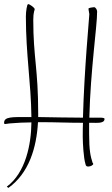

<svg xmlns="http://www.w3.org/2000/svg" viewBox="-32 -753 544 935"><path d="M449 -180H403C409 -416 441 -623 441 -697C441 -705 434 -718 426 -718C421 -718 399 -715 399 -711C399 -702 403 -690 403 -684C403 -672 378 -411 372 -180C302 -180 222 -182 154 -183V-200C154 -420 130 -472 130 -657C130 -694 137 -704 137 -708C137 -716 112 -733 105 -733C99 -733 94 -695 94 -673C94 -487 119 -351 121 -183H103C26 -183 -12 -185 -12 -155C-12 -151 -11 -149 -7 -149C-5 -149 7 -151 15 -152C52 -155 87 -157 121 -157C120 -50 93 88 1 156L9 162C109 90 146 -33 153 -158H172C236 -158 299 -155 372 -155C371 -132 371 -109 371 -87C371 -57 375 16 384 45C386 56 390 58 398 58C409 58 422 51 422 45C422 43 421 42 419 40C409 9 402 -19 402 -102V-155H413C442 -155 477 -151 477 -174C477 -180 464 -180 449 -180Z"/></svg>

Font: Stalemate
Style: Regular
Weight: 400
Designer: Astigmatic (AOETI)
Foundry: Astigmatic (AOETI)
Version: Version 001.000